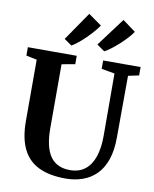

<svg xmlns="http://www.w3.org/2000/svg" viewBox="-106 -1088 939 1174"><g transform="rotate(10 363.5 -500.5)"><path d="M382.5 8Q283 8 216.5 -23.8Q150 -55.5 116.8 -123Q83.5 -190.5 83.5 -297.5V-677L17 -691V-743H320.5V-691L238 -676V-280Q238 -219 248.5 -174.8Q259 -130.5 279.8 -102.2Q300.5 -74 330.8 -60.8Q361 -47.5 400.5 -47.5Q456 -47.5 493.2 -76.2Q530.5 -105 549 -159Q567.5 -213 567.5 -288.5L566.5 -676.5L484.5 -691V-743H717V-691L650.5 -677L649 -295Q649 -213.5 629 -155.8Q609 -98 572.8 -62Q536.5 -26 487.8 -9Q439 8 382.5 8ZM480.5 -799.5 433 -833 564 -1008.5 645 -949Q633 -930.5 613 -908.8Q593 -887 569.5 -865.5Q546 -844 523 -826.5Q500 -809 481.5 -799.5ZM276.5 -799.5 230 -832 351.5 -1009 434 -950.5Q417.5 -926.5 390 -896.2Q362.5 -866 332.5 -839.8Q302.5 -813.5 277.5 -799.5Z"/></g></svg>

Font: Merriweather 48pt
Style: Bold
Weight: 700
Version: Version 2.100